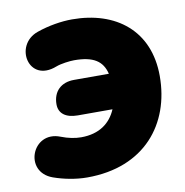

<svg xmlns="http://www.w3.org/2000/svg" viewBox="-81 -795 854 884"><g transform="rotate(-10 346.0 -352.5)"><path d="M257 12C525 12 666 -166 666 -390C666 -603 518 -717 313 -717C263 -717 202 -707 148 -688C28 -646 65 -461 205 -516C228 -525 270 -530 290 -530C380 -530 422 -502 437 -441H274C213 -441 175 -404 175 -344C175 -302 206 -277 263 -277H425C399 -216 347 -175 261 -175C234 -175 201 -181 168 -194C42 -244 -29 -62 100 -16C148 1 204 12 257 12Z"/></g></svg>

Font: SN Pro Black
Style: Italic
Weight: 900
Italic angle: -9°
Designer: Tobias Whetton
Foundry: Supernotes
Version: Version 1.001;Glyphs 3.2 (3249)